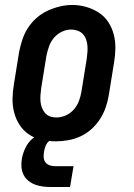

<svg xmlns="http://www.w3.org/2000/svg" viewBox="-20 -561 540 773"><path d="M205 8Q176 8 148 2Q120 -4 97 -19.5Q74 -35 59 -58Q44 -81 37 -108Q30 -135 30.5 -164Q31 -193 36 -222L57 -352Q62 -377 70 -401.5Q78 -426 92.5 -448.5Q107 -471 127.5 -489Q148 -507 172 -518Q196 -529 221 -535Q246 -541 271 -541Q300 -541 327.5 -533Q355 -525 378 -510Q401 -495 416 -472Q431 -449 438 -422Q445 -395 444.5 -366Q444 -337 439 -308L418 -178Q414 -153 405.5 -128.5Q397 -104 382.5 -81.5Q368 -59 348 -41Q328 -23 304 -12Q280 -1 254.5 3.5Q229 8 205 8ZM207 -88Q226 -88 245 -96.5Q264 -105 277.5 -120.5Q291 -136 298 -155Q305 -174 308 -193L329 -323Q331 -337 332 -350.5Q333 -364 332 -377Q331 -390 326.5 -402.5Q322 -415 313.5 -424Q305 -433 292.5 -437.5Q280 -442 266 -442Q247 -442 228.5 -433Q210 -424 197 -408.5Q184 -393 177.5 -374.5Q171 -356 167 -337L146 -207Q144 -193 143 -179.5Q142 -166 143 -153Q144 -140 148.5 -128Q153 -116 161 -106.5Q169 -97 181 -92.5Q193 -88 207 -88ZM187 192Q170 192 153.5 190Q137 188 122 182.5Q107 177 94.5 167Q82 157 75 143Q68 129 66.5 112Q65 95 68 78Q72 56 82.5 34Q93 12 111.5 -3.5Q130 -19 153.5 -26Q177 -33 199 -33L194 0Q186 0 178.5 6Q171 12 167 19.5Q163 27 160.5 35.5Q158 44 157 52Q155 63 156 74Q157 85 163.5 93Q170 101 180 104.5Q190 108 201 108H276L262 192Z"/></svg>

Font: Iosevka Curly Slab Oblique
Style: Bold
Weight: 700
Italic angle: -9°
Monospace: yes
Designer: Belleve Invis
Foundry: Belleve Invis
Version: Version 11.1.0; ttfautohint (v1.8.3)